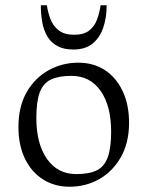

<svg xmlns="http://www.w3.org/2000/svg" viewBox="-20 -699 560 729"><path d="M244 10Q187 10 143 -18Q99 -46 74.5 -97Q50 -148 50 -217Q50 -294 81 -348.5Q112 -403 164 -432Q216 -461 277 -461Q335 -461 378 -433Q421 -405 445.5 -353.5Q470 -302 470 -233Q470 -157 439 -102.5Q408 -48 357 -19Q306 10 244 10ZM269 -38Q318 -38 347 -52Q376 -66 389 -101.5Q402 -137 402 -199Q402 -297 362 -354Q322 -411 251 -411Q203 -411 173.5 -397Q144 -383 131 -348.5Q118 -314 118 -251Q118 -153 158.5 -95.5Q199 -38 269 -38ZM258 -511Q222 -511 198 -524Q174 -537 160 -560.5Q146 -584 140.5 -614.5Q135 -645 135 -679H158Q162 -651 172 -625.5Q182 -600 203.5 -583.5Q225 -567 261 -567Q298 -567 318.5 -583Q339 -599 348.5 -625Q358 -651 362 -679H385Q385 -632 372 -594Q359 -556 331.5 -533.5Q304 -511 258 -511Z"/></svg>

Font: Ancizar Serif Light
Style: Regular
Weight: 300
Designer: Cesar Puertas, Viviana Monsalve, Julian Moncada, Julian Prieto, Jose Castro, Felipe Aragon, Mariel Hernandez, Sara Alarc
Version: Version 8.100